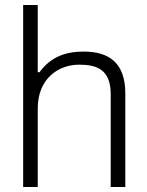

<svg xmlns="http://www.w3.org/2000/svg" viewBox="-20 -743 584 763"><path d="M72 0H130V-312C130 -430 211 -486 295 -486C366 -486 420 -466 420 -368V0H478V-371C478 -495 412 -538 312 -538C240 -538 182 -517 137 -456H130V-723H72Z"/></svg>

Font: Archivo ExtraLight
Style: Regular
Weight: 200
Designer: Hector Gatti
Foundry: Omnibus-Type
Version: Version 2.001